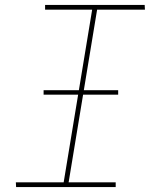

<svg xmlns="http://www.w3.org/2000/svg" viewBox="-20 -755 640 775"><path d="M447 0H45L44 -19H237L352 -716H162V-735H564L565 -716H372L257 -19H447ZM156 -373V-391H457V-373Z"/></svg>

Font: Iosevka Thin Extended
Style: Italic
Weight: 100
Width: 7
Italic angle: -9°
Monospace: yes
Designer: Belleve Invis
Foundry: Belleve Invis
Version: Version 32.5.0; ttfautohint (v1.8.4)